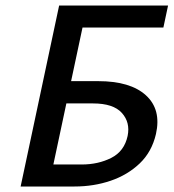

<svg xmlns="http://www.w3.org/2000/svg" viewBox="-20 -678 631 698"><path d="M55 0 195 -658H591L574 -578H280L174 -80H277Q337 -80 384.5 -104Q432 -128 444 -184Q454 -233 423 -267.5Q392 -302 318 -302H185L203 -383H337Q454 -383 510.5 -331.5Q567 -280 547 -191Q532 -126 488 -84Q444 -42 382.5 -21Q321 0 251 0Z"/></svg>

Font: Ysabeau SemiBold
Style: Italic
Weight: 600
Italic angle: -12°
Designer: Christian Thalmann (Catharsis Fonts)
Version: Version 2.002